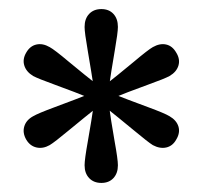

<svg xmlns="http://www.w3.org/2000/svg" viewBox="-20 -823 442 419"><path d="M201.2 -423.8Q184.6 -423.8 174.6 -434.3Q164.6 -444.8 164.6 -462.4Q164.6 -475.1 171.6 -514.2Q178.7 -553.2 187.5 -613.3Q178.2 -673.8 171.4 -712.9Q164.6 -752 164.6 -764.2Q164.6 -782.2 174.6 -792.7Q184.6 -803.2 201.2 -803.2Q217.8 -803.2 227.5 -792.7Q237.3 -782.2 237.3 -764.2Q237.3 -752 230.5 -712.9Q223.6 -673.8 214.8 -613.3Q223.1 -553.2 230.2 -514.2Q237.3 -475.1 237.3 -462.4Q237.3 -444.8 227.5 -434.3Q217.8 -423.8 201.2 -423.8ZM88.4 -506.3Q73.7 -498 59.6 -501.2Q45.4 -504.4 37.1 -518.6Q28.8 -533.2 33 -547.1Q37.1 -561 52.2 -569.3Q63 -575.7 100.1 -589.4Q137.2 -603 194.3 -625.5Q242.2 -663.1 272.7 -688.7Q303.2 -714.4 313.5 -720.2Q329.1 -729 342.8 -725.8Q356.4 -722.7 364.7 -708Q373.5 -693.8 369.4 -679.9Q365.2 -666 350.1 -657.2Q339.8 -651.4 302.2 -637.9Q264.6 -624.5 208 -601.6Q160.2 -563.5 129.6 -538.1Q99.1 -512.7 88.4 -506.3ZM313.5 -506.3Q303.2 -512.7 272.7 -538.1Q242.2 -563.5 194.3 -601.6Q137.7 -624.5 100.3 -637.9Q63 -651.4 52.2 -657.2Q37.1 -666.5 33 -680.2Q28.8 -693.8 37.1 -708Q45.4 -722.7 59.3 -725.8Q73.2 -729 88.4 -720.2Q99.1 -714.4 129.6 -688.7Q160.2 -663.1 208 -625.5Q265.1 -603 302.5 -589.4Q339.8 -575.7 350.1 -569.3Q365.2 -560.5 369.4 -546.9Q373.5 -533.2 364.7 -518.6Q356.9 -504.4 343 -501.2Q329.1 -498 313.5 -506.3Z"/></svg>

Font: Reddit Sans Condensed SemiBold
Style: Regular
Weight: 600
Designer: Stephen Hutchings
Foundry: Reddit
Version: Version 1.014